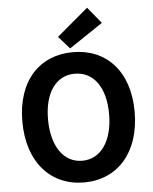

<svg xmlns="http://www.w3.org/2000/svg" viewBox="-65 -1059 899 1127"><g transform="rotate(-5 385.0 -496.0)"><path d="M385.1 13.8C581.3 13.8 716 -132.9 716 -373.6C716 -613.5 581.3 -753.8 385.1 -753.8C188.9 -753.8 54.2 -614.3 54.2 -373.6C54.2 -132.9 188.9 13.8 385.1 13.8ZM385.1 -114C275 -114 205.5 -215.5 205.5 -373.6C205.5 -531.7 275 -626.8 385.1 -626.8C495.2 -626.8 565.4 -531.7 565.4 -373.6C565.4 -215.5 495.2 -114 385.1 -114ZM371.2 -777.1 569.7 -910.2 490.9 -1006.3 306.1 -850.7Z"/></g></svg>

Font: Source Han Sans JP VF
Style: Regular
Weight: 250
Designer: Ryoko NISHIZUKA 西塚涼子 (kana, bopomofo & ideographs); Paul D. Hunt (Latin, Greek & Cyrillic); Sandoll Communications 산돌커뮤니
Foundry: Adobe
Version: Version 2.004;hotconv 1.0.118;makeotfexe 2.5.65603